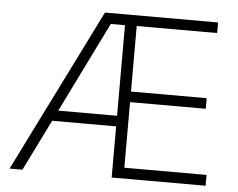

<svg xmlns="http://www.w3.org/2000/svg" viewBox="-51 -768 1029 829"><g transform="rotate(5 464.0 -353.5)"><path d="M371.1 -707H861.3V-661.1H512.7V-377H840.8V-331.1H512.7V-46.9H869.1V0H461.9V-221.7H184.6L75.2 0H19.5ZM461.9 -267.6V-660.2H400.4L207 -267.6Z"/></g></svg>

Font: Pretendard JP ExtraLight
Style: Regular
Weight: 200
Designer: Base glyphs from Inter by Rasmus Andersson; Hangeul glyphs from Noto Sans CJK(Source Han Sans) by Jang Soo-young and Kan
Foundry: Kil Hyung-jin
Version: Version 1.309